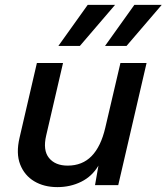

<svg xmlns="http://www.w3.org/2000/svg" viewBox="-20 -758 682 786"><path d="M215 8Q160 8 120 -16Q80 -40 62.5 -85Q45 -130 60 -194L131 -500H238L169 -203Q155 -143 180.5 -111.5Q206 -80 257 -80Q317 -80 355 -119Q393 -158 411 -235L473 -500H580L464 0H369L383 -80Q357 -36 312.5 -14Q268 8 215 8ZM410 -570 530 -738H642L498 -570ZM219 -570 339 -738H451L307 -570Z"/></svg>

Font: Work Sans Medium
Style: Italic
Weight: 500
Italic angle: -13°
Designer: Wei Huang
Foundry: Wei Huang
Version: Version 2.012; ttfautohint (v1.8.3)